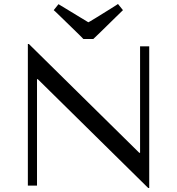

<svg xmlns="http://www.w3.org/2000/svg" viewBox="-20 -933 890 965"><path d="M684 -700H730V12H725L170 -535H166V0H120V-712H125L680 -165H684ZM424 -821Q424 -820 461.5 -843Q499 -866 536.5 -889.5Q574 -913 573 -913L598 -882L561 -846Q524 -809 485.5 -772Q447 -735 449 -737H399Q400 -737 362.5 -773.5Q325 -810 287.5 -846.5Q250 -883 250 -882L274 -912L312 -889Q349 -866 386 -844Z"/></svg>

Font: Tenor Sans
Style: Regular
Weight: 400
Designer: Denis Masharov
Foundry: Denis Masharov
Version: Version 1.1